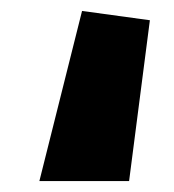

<svg xmlns="http://www.w3.org/2000/svg" viewBox="-20 -192 318 351"><path d="M52 139 130 -172 254 -155 216 139Z"/></svg>

Font: Murecho
Style: Bold
Weight: 700
Designer: Neil Summerour
Foundry: Positype
Version: Version 1.010; ttfautohint (v1.8.3)